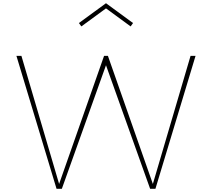

<svg xmlns="http://www.w3.org/2000/svg" viewBox="-20 -1172 1316 1192"><path d="M331 0H364L638 -767L912 0H945L1194 -825H1163L929 -30L650 -825H626L347 -30L113 -825H82ZM485 -1008 638 -1120 791 -1008 806 -1029 638 -1152 470 -1029Z"/></svg>

Font: Spartan Thin
Style: Regular
Weight: 100
Designer: Matt Bailey, Mirko Velimirovic
Foundry: Matt Bailey
Version: Version 1.003; ttfautohint (v1.8.3)